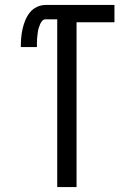

<svg xmlns="http://www.w3.org/2000/svg" viewBox="-20 -755 540 775"><path d="M211 0V-677H164Q156 -677 150.5 -671Q145 -665 142 -657.5Q139 -650 136.5 -642.5Q134 -635 133 -627.5Q132 -620 131 -612Q130 -604 129.5 -596.5Q129 -589 129 -581Q129 -573 129 -565H64Q64 -583 65.5 -601.5Q67 -620 71 -638Q75 -656 82 -673Q89 -690 100.5 -704.5Q112 -719 129 -727Q146 -735 164 -735H442V-665H289V0Z"/></svg>

Font: Iosevka Fixed
Style: Regular
Weight: 400
Monospace: yes
Designer: Belleve Invis
Foundry: Belleve Invis
Version: Version 33.2.4